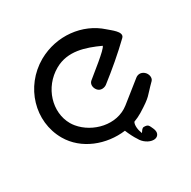

<svg xmlns="http://www.w3.org/2000/svg" viewBox="-159 -749 1014 1020"><g transform="rotate(-30 348.5 -239.0)"><path d="M637 -213.8C619 -228.8 598.5 -225.8 585.2 -215.1L460.7 -115.9C372.2 -46.2 239.8 -80.9 174.8 -159.7C168.7 -167.1 163.2 -174.9 158.5 -183C104.3 -276.9 142 -410.3 250.6 -471.6C338.2 -520.9 431.3 -489.3 515 -450.9C512.8 -432.4 396.8 -343.9 370 -320.7C355.9 -308.5 355.8 -285.4 370.2 -267.5C385.8 -248 412.3 -252.7 426 -263.1C495.8 -317.4 562.7 -374.1 625.2 -434.4C640.3 -448.1 629.4 -466.4 616.9 -480C603.7 -494.5 585.2 -508.3 575.1 -517.5C478.9 -604.1 327.5 -621.7 203.1 -551.7C53.8 -466.2 -0.6 -281 81.7 -138.6C142.5 -33.2 271.7 14.4 391.4 -1.1C401.2 23 416.4 53.4 427.4 68.8C440.3 94.6 471.8 117.5 500.3 117.5C521 117.5 533.5 104.5 533.5 86.8C533.5 79.7 531.5 72 527.8 64.1C516.3 40.1 515.9 31.5 488 31.5C477.2 31.5 469.3 47 463.6 54.9C452.8 28.8 449.8 -1.5 458.9 -17.4C475 -23.3 493.4 -31.9 509.1 -41.4C598.5 -96.5 583.8 -97.1 645.8 -158.2C659.5 -171.7 654.6 -199.2 637 -213.8Z"/></g></svg>

Font: Hi.
Style: Bold
Weight: 400
Designer: Mew Too, Robert Jablonski
Foundry: Cannot Into Space Fonts
Version: Version 1.996